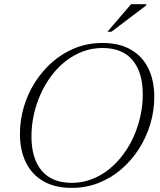

<svg xmlns="http://www.w3.org/2000/svg" viewBox="-20 -904 777 934"><path d="M133 -240.5Q133 -133 182.8 -73.8Q232.5 -14.5 329 -14.5Q380 -14.5 425.2 -31.8Q470.5 -49 509 -79.5Q547.5 -110 578.2 -151Q609 -192 630.5 -240.2Q652 -288.5 663.2 -340.5Q674.5 -392.5 674.5 -444.5Q674.5 -552 625 -611.2Q575.5 -670.5 478.5 -670.5Q427.5 -670.5 382 -653.2Q336.5 -636 298 -605.5Q259.5 -575 229 -534Q198.5 -493 177 -444.8Q155.5 -396.5 144.2 -344.5Q133 -292.5 133 -240.5ZM730.5 -432.5Q730.5 -365 711 -300.2Q691.5 -235.5 655.8 -179.5Q620 -123.5 570.2 -80.8Q520.5 -38 459.5 -14Q398.5 10 329 10Q246.5 10 190.2 -22.8Q134 -55.5 105.5 -114.8Q77 -174 77 -252.5Q77 -320 96.2 -384.8Q115.5 -449.5 151.5 -505.5Q187.5 -561.5 237 -604.2Q286.5 -647 347.5 -671Q408.5 -695 478 -695Q561 -695 617.2 -662.2Q673.5 -629.5 702 -570.5Q730.5 -511.5 730.5 -432.5ZM502.5 -749.5 617.5 -883.5H692L691 -877.5L522 -749.5Z"/></svg>

Font: Newsreader 36pt Light
Style: Italic
Weight: 300
Italic angle: -17°
Designer: Hugues Gentile
Foundry: Production Type
Version: Version 1.003